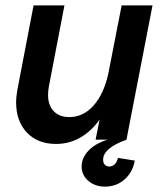

<svg xmlns="http://www.w3.org/2000/svg" viewBox="-20 -520 611 715"><path d="M40 -139Q40 -159 45 -187L105 -500H220L162 -198Q159 -182 159 -166Q159 -128 180 -106Q201 -84 238 -84Q290 -84 328 -126.5Q366 -169 383 -244L433 -500H548L451 0H452Q364 31 364 75Q364 86 370 93Q376 100 387 100Q399 100 407.5 91.5Q416 83 419 68L482 78Q474 122 443.5 148.5Q413 175 371 175Q334 175 309 153.5Q284 132 284 100Q284 68 309.5 41Q335 14 381 0H336L351 -75Q321 -32 279.5 -8Q238 16 189 16Q120 16 80 -26.5Q40 -69 40 -139Z"/></svg>

Font: MedMera Sans Semibold
Style: Italic
Weight: 600
Italic angle: -11°
Designer: Kasper Nordkvist
Foundry: UNCUT.wtf
Version: Version 1.300